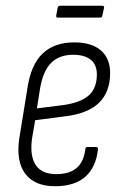

<svg xmlns="http://www.w3.org/2000/svg" viewBox="-20 -638 423 666"><path d="M171 8Q100 8 67.5 -35.5Q35 -79 47 -159L75 -331Q87 -413 127.5 -452Q168 -491 238 -491Q297 -491 329.5 -463.5Q362 -436 362 -384Q362 -320 324.5 -282.5Q287 -245 210 -235L102 -221L91 -157Q83 -97 104 -65.5Q125 -34 175 -34Q221 -34 246 -55.5Q271 -77 276 -121Q277 -128 283 -128H314Q320 -128 320 -121Q313 -57 275.5 -24.5Q238 8 171 8ZM108 -262 203 -274Q262 -283 289 -308Q316 -333 316 -380Q316 -414 294.5 -431Q273 -448 234 -448Q185 -448 157 -419.5Q129 -391 119 -331ZM180 -577Q174 -577 175 -584L180 -611Q182 -618 188 -618H335Q342 -618 341 -611L335 -584Q334 -577 328 -577Z"/></svg>

Font: Sofia Sans Condensed Light
Style: Italic
Weight: 300
Italic angle: -9°
Version: Version 4.100